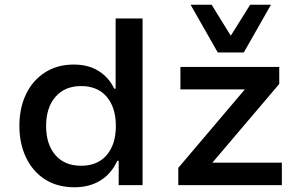

<svg xmlns="http://www.w3.org/2000/svg" viewBox="-20 -783 1264 812"><path d="M295 9Q223 9 171 -24Q119 -57 90.5 -116Q62 -175 62 -251Q62 -326 90 -384.5Q118 -443 170 -476.5Q222 -510 292 -510Q354 -510 397.5 -482.5Q441 -455 463 -408H469V-705H583V0H482V-103H476Q451 -48 404.5 -19.5Q358 9 295 9ZM323 -82Q393 -82 431.5 -127.5Q470 -173 470 -250Q470 -328 431.5 -373.5Q393 -419 323 -419Q254 -419 214.5 -373.5Q175 -328 175 -250Q175 -173 214 -127.5Q253 -82 323 -82ZM734 0V-73L1047 -442L1053 -405H743V-500H1161V-428L845 -56L839 -95H1172V0ZM901 -561 786 -763H875L956 -632L1038 -763H1126L1011 -561Z"/></svg>

Font: Nunito Sans 6pt SemiBold
Style: Regular
Weight: 600
Version: Version 3.101;gftools[0.9.27]